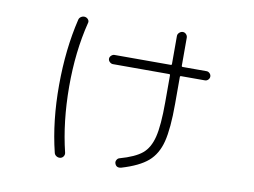

<svg xmlns="http://www.w3.org/2000/svg" viewBox="-72 -716 1145 864"><g transform="rotate(10 500.0 -284.0)"><path d="M412.1 -414.1Q404.3 -414.1 397.5 -420.4Q390.6 -426.8 390.6 -435.1Q390.6 -443.4 397.5 -449.7Q404.3 -456.1 412.1 -456.1H668.9Q673.8 -456.1 673.8 -460.9V-588.9Q673.8 -597.7 681.2 -604.5Q688.5 -611.3 697.3 -611.3Q706.1 -611.3 712.4 -604.5Q718.8 -597.7 718.8 -588.9V-460.9Q718.8 -456.1 723.6 -456.1H833Q840.8 -456.1 847.2 -449.7Q853.5 -443.4 853.5 -435.1Q853.5 -426.8 847.2 -420.4Q840.8 -414.1 833 -414.1H723.6Q718.8 -414.1 718.8 -409.2V-286.1Q718.8 -173.8 703.6 -113.8Q688.5 -53.7 648.9 -19.5Q609.4 14.6 530.3 38.1Q507.8 43.9 501 24.4Q498 16.6 502.4 8.3Q506.8 0 514.6 -2Q584 -21.5 615.7 -47.9Q647.5 -74.2 660.6 -127Q673.8 -179.7 673.8 -286.1V-409.2Q673.8 -414.1 668.9 -414.1ZM252.9 42Q243.2 43.9 234.4 38.6Q225.6 33.2 223.6 23.4Q189.5 -115.2 189.9 -279.8Q190.4 -444.3 223.6 -583Q225.6 -592.8 234.4 -598.1Q243.2 -603.5 252.9 -601.6Q261.7 -599.6 267.1 -592.3Q272.5 -585 269.5 -576.2Q235.4 -440.4 235.8 -280.3Q236.3 -120.1 269.5 15.6Q271.5 24.4 266.6 32.2Q261.7 40 252.9 42Z"/></g></svg>

Font: Rounded-L Mgen+ 1m light
Style: Regular
Weight: 200
Designer: [Source Han Sans]
Ryoko NISHIZUKA  (kana & ideographs); Paul D. Hunt (Latin, Greek & Cyrillic); Wenlong ZHANG  (bopomofo
Version: Version 1.059.20150602